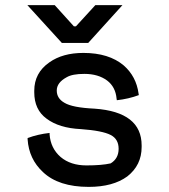

<svg xmlns="http://www.w3.org/2000/svg" viewBox="-20 -717 660 751"><path d="M350 -292Q534 -279 534 -148V-142Q534 -71 478 -27Q422 14 327 14Q209 14 148 -44Q93 -95 88 -172V-175V-177Q128 -192 174 -197Q174 -200 174 -191Q178 -137 217 -103Q256 -70 318 -70Q378 -70 413 -78Q444 -97 444 -135Q444 -173 413 -189Q380 -206 296 -212Q211 -216 162 -253Q114 -288 114 -356Q114 -353 114 -362Q114 -432 173 -473Q225 -510 306 -510Q406 -510 464 -461Q513 -418 522 -351Q522 -348 523 -345Q483 -330 437 -325L436 -331Q432 -377 399 -402Q364 -428 310 -428Q263 -428 241 -415Q202 -394 202 -363Q202 -332 232 -315Q263 -296 350 -292ZM222 -549 87 -697H194L269 -614H277L353 -697H459L325 -549Z"/></svg>

Font: Rilu
Style: Bold
Weight: 500
Designer: Alí Sinisterra
Foundry: Alí Sinisterra
Version: ""